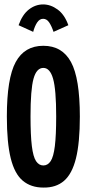

<svg xmlns="http://www.w3.org/2000/svg" viewBox="-20 -837 390 868"><path d="M176 11Q120 11 83 -20Q46 -51 28.5 -121.5Q11 -192 11 -310Q11 -483 51 -556.5Q91 -630 176 -630Q261 -630 301 -556.5Q341 -483 341 -310Q341 -192 323.5 -121.5Q306 -51 269.5 -19.5Q233 12 176 11ZM176 -89Q196 -89 209 -108.5Q222 -128 228 -176.5Q234 -225 234 -311Q234 -432 220 -481Q206 -530 176 -530Q145 -530 131.5 -481Q118 -432 118 -311Q118 -225 124 -176.5Q130 -128 143 -108.5Q156 -89 176 -89ZM130 -693 64 -723Q81 -771 110.5 -794Q140 -817 175 -817Q209 -817 240.5 -794Q272 -771 289 -723L222 -693Q213 -720 202 -736Q191 -752 175 -752Q159 -752 148 -735.5Q137 -719 130 -693Z"/></svg>

Font: Inconsolata ExtraCondensed Black
Style: Regular
Weight: 900
Width: 2
Monospace: yes
Designer: Raph Levien, Cyreal, Brenton Simpson
Foundry: Raph Levien, Cyreal, Google
Version: Version 3.001; ttfautohint (v1.8.2.53-6de2)